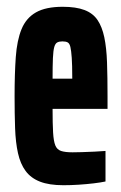

<svg xmlns="http://www.w3.org/2000/svg" viewBox="-20 -538 358 566"><path d="M167 8Q125 8 98 -2.5Q71 -13 55.5 -34Q40 -55 33 -86.5Q26 -118 24.5 -160Q23 -202 23 -254Q23 -320 26.5 -369.5Q30 -419 43.5 -452Q57 -485 86 -501.5Q115 -518 165 -518Q204 -518 229 -508.5Q254 -499 267.5 -479Q281 -459 287.5 -428Q294 -397 295.5 -354Q297 -311 297 -254V-217H135Q135 -173 136.5 -147.5Q138 -122 143 -109.5Q148 -97 160 -93Q172 -89 194 -89Q203 -89 221 -89.5Q239 -90 259 -91Q279 -92 291 -93V-3Q277 0 256 2.5Q235 5 212 6.5Q189 8 167 8ZM193 -286V-310Q193 -346 191.5 -367.5Q190 -389 187.5 -399.5Q185 -410 179.5 -413Q174 -416 164 -416Q155 -416 149 -413Q143 -410 140 -399.5Q137 -389 136 -367Q135 -345 135 -306H213Z"/></svg>

Font: Saira UltraCondensed ExtraBold
Style: Regular
Weight: 800
Width: 1
Designer: Hector Gatti with collaboration of the Omnibus-Type team
Foundry: Omnibus-Type
Version: Version 1.101